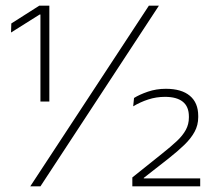

<svg xmlns="http://www.w3.org/2000/svg" viewBox="-20 -659 757 679"><path d="M123 -300V-607.5H120L19 -544L20 -576L119 -639H154.5V-300ZM87 0 506.5 -639H542L123 0ZM448 0V-31.5L553 -115.5Q584.5 -140.5 605.5 -160.2Q626.5 -180 637.2 -199.8Q648 -219.5 648 -243.5V-247Q648 -282 626.5 -299.2Q605 -316.5 563.5 -316.5Q532.5 -316.5 504.2 -307.2Q476 -298 451 -283L454 -312.5Q473 -324.5 503 -334.8Q533 -345 566.5 -345Q622 -345 651.5 -320.2Q681 -295.5 681 -249V-244.5Q681 -216.5 668.2 -193Q655.5 -169.5 632 -146.8Q608.5 -124 575.5 -98L488.5 -30V-21.5L475 -28H688V0Z"/></svg>

Font: Anek Telugu ExtraLight
Style: Regular
Weight: 250
Version: Version 1.003